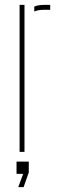

<svg xmlns="http://www.w3.org/2000/svg" viewBox="-20 -620 235 784"><path d="M60 0V-600H80V0ZM120 -573V-593Q134.5 -600 160 -600Q166 -600 172.5 -600Q179 -600 185 -600V-580H160Q135.5 -580 120 -573ZM54.5 144 74.5 90H47.5V40H97.5V84L76.5 144Z"/></svg>

Font: Big Shoulders Stencil Thin
Style: Regular
Weight: 100
Designer: Patric King
Foundry: XO Type Co
Version: Version 2.001